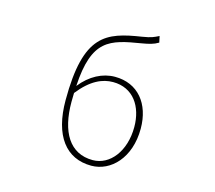

<svg xmlns="http://www.w3.org/2000/svg" viewBox="-113 -944 1226 1097"><g transform="rotate(15 500.0 -395.5)"><path d="M514 13C630 13 733 -92 733 -264C733 -412 651 -513 515 -513C442 -513 370 -476 314 -405C330 -685 430 -707 612 -737C653 -744 680 -750 708 -767L700 -804C669 -789 659 -783 604 -774C399 -742 276 -700 276 -311C276 -101 364 13 514 13ZM312 -363C383 -453 450 -481 512 -481C632 -481 695 -385 695 -264C695 -120 615 -20 514 -20C377 -20 311 -133 311 -310Z"/></g></svg>

Font: Harano Aji Gothic CN ExtraLight
Style: Regular
Weight: 250
Foundry: Masamichi Hosoda
Version: HaranoAjiGothicCN-ExtraLight version 20230610;ttx 4.39.4